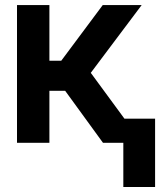

<svg xmlns="http://www.w3.org/2000/svg" viewBox="-20 -566 647 761"><path d="M47.4 0V-545.9H175.8V-325.2H222.7L387.2 -545.9H541.5L339.8 -277.3L543.5 0H388.2L238.3 -206.1H175.8V0ZM594.7 -95.7V175.3H468.8V-95.7Z"/></svg>

Font: Inter Tight SemiBold
Style: Regular
Weight: 600
Designer: Rasmus Andersson
Foundry: rsms
Version: Version 3.004; ttfautohint (v1.8.4.7-5d5b)